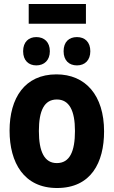

<svg xmlns="http://www.w3.org/2000/svg" viewBox="-20 -933 570 963"><path d="M124 -814H411V-913H124ZM366 -605C406 -605 433 -631 433 -676C433 -722 406 -747 366 -747C326 -747 299 -723 299 -676C299 -630 326 -605 366 -605ZM162 -605C202 -605 230 -631 230 -676C230 -722 202 -747 162 -747C124 -747 96 -723 96 -676C96 -629 124 -605 162 -605ZM266 10C437 10 502 -118 502 -274C502 -455 409 -560 263 -560C104 -560 28 -441 28 -278C28 -117 100 10 266 10ZM265 -115C203 -115 175 -172 175 -276C175 -378 202 -434 265 -434C327 -434 356 -379 356 -276C356 -172 329 -115 265 -115Z"/></svg>

Font: Noto Sans Mono Condensed ExtraBold
Style: Regular
Weight: 800
Width: 3
Designer: Monotype Design Team
Foundry: Monotype Imaging Inc.
Version: Version 2.014